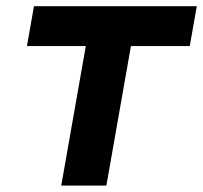

<svg xmlns="http://www.w3.org/2000/svg" viewBox="-20 -582 637 602"><path d="M575 -437.5H390.5L313.5 0H172L249 -437.5H64.5L86.5 -562.5H597Z"/></svg>

Font: Russisch Sans ExtraBold
Style: Italic
Weight: 800
Width: 4
Italic angle: -10°
Designer: Michael Sharanda (font) & Cristiano Sobral (main changes)
Foundry: Michael Sharanda
Version: Version 2.00;September 8, 2020;FontCreator 13.0.0.2681 64-bi